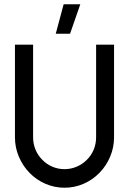

<svg xmlns="http://www.w3.org/2000/svg" viewBox="-20 -872 604 899"><path d="M118 -63Q86 -96 68 -139Q50 -182 50 -229V-663H135V-229Q135 -199 146 -172Q157 -145 178 -124Q198 -103 225 -91.5Q252 -80 282 -80Q312 -80 339 -91.5Q366 -103 387 -124Q408 -145 419 -172Q430 -199 430 -229V-663H514V-229Q514 -182 496 -139Q478 -96 446 -63Q414 -30 371.5 -11.5Q329 7 282 7Q235 7 192.5 -11.5Q150 -30 118 -63ZM308 -714H241L278 -852H356Z"/></svg>

Font: Sulphur Point
Style: Bold
Weight: 700
Designer: Noponies / Dale Sattler
Foundry: Noponies
Version: Version 1.000; ttfautohint (v1.8)